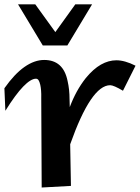

<svg xmlns="http://www.w3.org/2000/svg" viewBox="-54 -838 631 865"><path d="M133.8 6.8 131.8 -397.5Q132.3 -415 131.1 -429.9Q129.9 -444.8 127.4 -456.1Q124 -470.2 119.6 -476.8Q115.2 -483.4 107.9 -483.4Q85 -483.4 50.5 -448Q16.1 -412.6 -29.8 -338.9L-34.2 -440.4Q11.2 -504.9 56.2 -536.4Q101.1 -567.9 145 -567.9Q231.4 -567.9 250.5 -473.1Q259.3 -435.5 259.3 -391.1L260.3 -355.5Q274.4 -393.1 292.2 -425.5Q310.1 -458 332.5 -486.3Q366.2 -527.3 400.6 -546.9Q435.1 -566.4 470.2 -566.4Q508.3 -566.4 556.6 -542L500 -429.2Q458 -454.1 442.4 -454.1Q356.4 -454.1 262.2 -188L265.6 -0.5ZM360.8 -818.4 249.5 -633.3H138.7L27.3 -818.4H105L195.3 -693.4L285.2 -818.4Z"/></svg>

Font: IranNastaliq
Style: Regular
Weight: 400
Designer: Hossein Zahedi
Version: Version 1.5